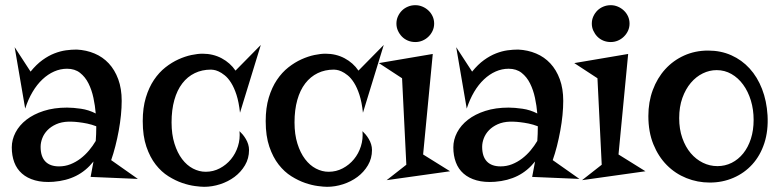

<svg xmlns="http://www.w3.org/2000/svg" viewBox="-20 -697 3039 748"><path d="M454.1 -304.2Q454.1 -278.3 451.2 -248.5Q448.2 -218.8 442.6 -188Q437 -157.2 429.4 -127.7Q421.9 -98.1 413.1 -73.2L517.1 0L333 -7.8L344.2 -67.9Q314.9 -31.2 276.6 -12Q238.3 7.3 188 11.2Q147 14.2 116.5 5.6Q85.9 -2.9 65.7 -20.8Q45.4 -38.6 35.6 -64.7Q25.9 -90.8 25.9 -123Q25.9 -152.8 40.5 -180.9Q55.2 -209 82.8 -230.5Q110.4 -252 150.4 -264.9Q190.4 -277.8 241.2 -277.8Q264.6 -277.8 295.2 -273.4Q325.7 -269 353 -254.9Q350.6 -284.7 344 -315.7Q337.4 -346.7 324.7 -372.1Q312 -397.5 291.7 -413.3Q271.5 -429.2 241.2 -429.2Q215.3 -429.2 190.9 -418.5Q166.5 -407.7 145.3 -387.7Q124 -367.7 106.9 -338.9Q89.8 -310.1 78.1 -273.9L37.1 -513.2L99.1 -418Q122.1 -446.3 145.5 -463.1Q168.9 -480 192.1 -489Q215.3 -498 237.1 -501Q258.8 -503.9 278.8 -503.9Q316.4 -502 348.4 -488.5Q380.4 -475.1 403.8 -450Q427.2 -424.8 440.7 -388.2Q454.1 -351.6 454.1 -304.2ZM353 -147.9Q354 -161.6 354.5 -174.3Q355 -187 355 -199.2V-205.1Q337.4 -211.9 319.6 -215.6Q301.8 -219.2 286.6 -220.9Q271.5 -222.7 261 -222.9Q250.5 -223.1 247.1 -223.1Q219.2 -222.2 198.7 -212.9Q178.2 -203.6 164.8 -189.7Q151.4 -175.8 144.8 -158.7Q138.2 -141.6 138.2 -125Q138.2 -87.4 156.5 -68.1Q174.8 -48.8 210 -48.8Q233.4 -48.8 254.4 -57.1Q275.4 -65.4 293.7 -79.3Q312 -93.3 326.9 -111.1Q341.8 -128.9 353 -147.9Z M769 -487.8Q810.1 -487.8 843.5 -470Q877 -452.1 897.5 -421.9L996.1 -522L915 -257.8Q910.6 -298.8 901.4 -327.4Q892.1 -356 880.1 -374.8Q868.2 -393.6 855.2 -403.8Q842.3 -414.1 831.3 -418.9Q820.3 -423.8 812.3 -424.8Q804.2 -425.8 802.2 -425.8Q767.1 -425.8 738.8 -412.1Q710.4 -398.4 690.2 -372.1Q669.9 -345.7 659.2 -307.4Q648.4 -269 648.4 -220.2Q648.4 -173.3 659.7 -137.5Q670.9 -101.6 689.5 -77.1Q708 -52.7 731.9 -40.3Q755.9 -27.8 781.2 -27.8Q811 -27.8 836.4 -41.3Q861.8 -54.7 879.9 -76.7Q897.9 -98.6 907 -127.2Q916 -155.8 913.1 -186Q918.9 -180.7 925.5 -172.9Q932.1 -165 937.7 -155.5Q943.4 -146 946.8 -135Q950.2 -124 950.2 -112.8Q950.2 -79.6 934.3 -53Q918.5 -26.4 893.6 -7.8Q868.7 10.7 837.4 20.8Q806.2 30.8 775.4 30.8Q762.2 30.8 739.5 27.8Q716.8 24.9 690.2 15.9Q663.6 6.8 636.2 -10.3Q608.9 -27.3 586.7 -55.7Q564.5 -84 550.3 -125.5Q536.1 -167 536.1 -225.1Q536.1 -276.9 548.1 -316.7Q560.1 -356.4 579.8 -385.7Q599.6 -415 624.5 -434.6Q649.4 -454.1 675.3 -465.8Q701.2 -477.5 725.8 -482.7Q750.5 -487.8 769 -487.8Z M1248 -487.8Q1289.1 -487.8 1322.5 -470Q1356 -452.1 1376.5 -421.9L1475.1 -522L1394 -257.8Q1389.6 -298.8 1380.4 -327.4Q1371.1 -356 1359.1 -374.8Q1347.2 -393.6 1334.2 -403.8Q1321.3 -414.1 1310.3 -418.9Q1299.3 -423.8 1291.3 -424.8Q1283.2 -425.8 1281.2 -425.8Q1246.1 -425.8 1217.8 -412.1Q1189.5 -398.4 1169.2 -372.1Q1148.9 -345.7 1138.2 -307.4Q1127.4 -269 1127.4 -220.2Q1127.4 -173.3 1138.7 -137.5Q1149.9 -101.6 1168.5 -77.1Q1187 -52.7 1210.9 -40.3Q1234.9 -27.8 1260.3 -27.8Q1290 -27.8 1315.4 -41.3Q1340.8 -54.7 1358.9 -76.7Q1377 -98.6 1386 -127.2Q1395 -155.8 1392.1 -186Q1397.9 -180.7 1404.5 -172.9Q1411.1 -165 1416.7 -155.5Q1422.4 -146 1425.8 -135Q1429.2 -124 1429.2 -112.8Q1429.2 -79.6 1413.3 -53Q1397.5 -26.4 1372.6 -7.8Q1347.7 10.7 1316.4 20.8Q1285.2 30.8 1254.4 30.8Q1241.2 30.8 1218.5 27.8Q1195.8 24.9 1169.2 15.9Q1142.6 6.8 1115.2 -10.3Q1087.9 -27.3 1065.7 -55.7Q1043.5 -84 1029.3 -125.5Q1015.1 -167 1015.1 -225.1Q1015.1 -276.9 1027.1 -316.7Q1039.1 -356.4 1058.8 -385.7Q1078.6 -415 1103.5 -434.6Q1128.4 -454.1 1154.3 -465.8Q1180.2 -477.5 1204.8 -482.7Q1229.5 -487.8 1248 -487.8Z M1486.3 4.9 1563 -55.2 1546.4 -392.1 1456.1 -451.2 1666 -486.8 1628.4 -95.2 1733.4 -29.8ZM1671.4 -605Q1671.4 -590.3 1665.5 -577.4Q1659.7 -564.5 1649.4 -554.4Q1639.2 -544.4 1626 -538.8Q1612.8 -533.2 1598.1 -533.2Q1582.5 -533.2 1569.1 -538.8Q1555.7 -544.4 1545.9 -554.4Q1536.1 -564.5 1530.3 -577.4Q1524.4 -590.3 1524.4 -605Q1524.4 -620.1 1530.3 -633.1Q1536.1 -646 1545.9 -655.8Q1555.7 -665.5 1569.1 -671.1Q1582.5 -676.8 1598.1 -676.8Q1612.8 -676.8 1626 -671.1Q1639.2 -665.5 1649.4 -655.8Q1659.7 -646 1665.5 -633.1Q1671.4 -620.1 1671.4 -605Z M2174.3 -304.2Q2174.3 -278.3 2171.4 -248.5Q2168.5 -218.8 2162.8 -188Q2157.2 -157.2 2149.7 -127.7Q2142.1 -98.1 2133.3 -73.2L2237.3 0L2053.2 -7.8L2064.5 -67.9Q2035.2 -31.2 1996.8 -12Q1958.5 7.3 1908.2 11.2Q1867.2 14.2 1836.7 5.6Q1806.2 -2.9 1785.9 -20.8Q1765.6 -38.6 1755.9 -64.7Q1746.1 -90.8 1746.1 -123Q1746.1 -152.8 1760.7 -180.9Q1775.4 -209 1803 -230.5Q1830.6 -252 1870.6 -264.9Q1910.6 -277.8 1961.4 -277.8Q1984.9 -277.8 2015.4 -273.4Q2045.9 -269 2073.2 -254.9Q2070.8 -284.7 2064.2 -315.7Q2057.6 -346.7 2044.9 -372.1Q2032.2 -397.5 2012 -413.3Q1991.7 -429.2 1961.4 -429.2Q1935.5 -429.2 1911.1 -418.5Q1886.7 -407.7 1865.5 -387.7Q1844.2 -367.7 1827.1 -338.9Q1810.1 -310.1 1798.3 -273.9L1757.3 -513.2L1819.3 -418Q1842.3 -446.3 1865.7 -463.1Q1889.2 -480 1912.4 -489Q1935.5 -498 1957.3 -501Q1979 -503.9 1999 -503.9Q2036.6 -502 2068.6 -488.5Q2100.6 -475.1 2124 -450Q2147.5 -424.8 2160.9 -388.2Q2174.3 -351.6 2174.3 -304.2ZM2073.2 -147.9Q2074.2 -161.6 2074.7 -174.3Q2075.2 -187 2075.2 -199.2V-205.1Q2057.6 -211.9 2039.8 -215.6Q2022 -219.2 2006.8 -220.9Q1991.7 -222.7 1981.2 -222.9Q1970.7 -223.1 1967.3 -223.1Q1939.5 -222.2 1918.9 -212.9Q1898.4 -203.6 1885 -189.7Q1871.6 -175.8 1865 -158.7Q1858.4 -141.6 1858.4 -125Q1858.4 -87.4 1876.7 -68.1Q1895 -48.8 1930.2 -48.8Q1953.6 -48.8 1974.6 -57.1Q1995.6 -65.4 2013.9 -79.3Q2032.2 -93.3 2047.1 -111.1Q2062 -128.9 2073.2 -147.9Z M2247.6 4.9 2324.2 -55.2 2307.6 -392.1 2217.3 -451.2 2427.2 -486.8 2389.6 -95.2 2494.6 -29.8ZM2432.6 -605Q2432.6 -590.3 2426.8 -577.4Q2420.9 -564.5 2410.6 -554.4Q2400.4 -544.4 2387.2 -538.8Q2374 -533.2 2359.4 -533.2Q2343.8 -533.2 2330.3 -538.8Q2316.9 -544.4 2307.1 -554.4Q2297.4 -564.5 2291.5 -577.4Q2285.6 -590.3 2285.6 -605Q2285.6 -620.1 2291.5 -633.1Q2297.4 -646 2307.1 -655.8Q2316.9 -665.5 2330.3 -671.1Q2343.8 -676.8 2359.4 -676.8Q2374 -676.8 2387.2 -671.1Q2400.4 -665.5 2410.6 -655.8Q2420.9 -646 2426.8 -633.1Q2432.6 -620.1 2432.6 -605Z M2505.9 -245.1Q2505.9 -299.8 2523.2 -346.4Q2540.5 -393.1 2571.5 -427.2Q2602.5 -461.4 2645.3 -480.7Q2688 -500 2738.8 -500Q2788.1 -500 2829.1 -481.7Q2870.1 -463.4 2900.4 -430.2Q2930.7 -397 2948.7 -350.6Q2966.8 -304.2 2970.2 -248Q2973.6 -188 2957.8 -139.4Q2941.9 -90.8 2911.1 -56.9Q2880.4 -22.9 2837.6 -4.4Q2794.9 14.2 2745.1 14.2Q2697.3 14.2 2654.1 -3.2Q2610.8 -20.5 2577.9 -53.7Q2544.9 -86.9 2525.4 -135Q2505.9 -183.1 2505.9 -245.1ZM2626 -236.8Q2626 -193.8 2638.2 -159.2Q2650.4 -124.5 2670.9 -100.3Q2691.4 -76.2 2718.3 -63Q2745.1 -49.8 2774.9 -49.8Q2804.7 -49.8 2830.6 -62.7Q2856.4 -75.7 2875.5 -99.4Q2894.5 -123 2905.3 -156.2Q2916 -189.5 2916 -230Q2916 -270 2905.3 -305.4Q2894.5 -340.8 2875.2 -367.2Q2856 -393.6 2829.6 -408.7Q2803.2 -423.8 2772 -423.8Q2744.1 -423.8 2718 -411.1Q2691.9 -398.4 2671.4 -374.3Q2650.9 -350.1 2638.4 -315.4Q2626 -280.8 2626 -236.8Z"/></svg>

Font: Risque
Style: Regular
Weight: 400
Designer: Astigmatic (AOETI)
Foundry: Astigmatic (AOETI)
Version: Version 1.000